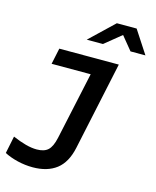

<svg xmlns="http://www.w3.org/2000/svg" viewBox="-147 -833 928 1144"><g transform="rotate(15 316.5 -260.5)"><path d="M166 219Q119 219 73 208Q27 197 -10 178L12 71Q56 90 93 100Q130 110 162 110Q208 110 231.5 88Q255 66 267 11L357 -406H116L137 -505H504L388 39Q368 133 312 176Q256 219 166 219ZM281 -599 429 -740H551L643 -599H551L483 -682L381 -599Z"/></g></svg>

Font: Red Hat Mono SemiBold
Style: Italic
Weight: 600
Italic angle: -12°
Monospace: yes
Designer: Pentagram, MCKL
Foundry: MCKL
Version: Version 1.030